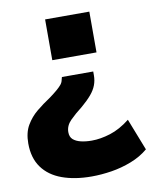

<svg xmlns="http://www.w3.org/2000/svg" viewBox="-80 -569 673 821"><g transform="rotate(-10 257.0 -158.0)"><path d="M252 190Q179 190 124 170Q69 150 39 108.5Q9 67 9 4Q9 -43 27.5 -74.5Q46 -106 74 -129Q102 -152 134 -173Q153 -187 166 -198Q179 -209 187 -218.5Q195 -228 197 -240L200 -251H336V-234Q336 -212 328.5 -192Q321 -172 304.5 -152.5Q288 -133 261 -110Q231 -87 208.5 -64.5Q186 -42 186 -14Q186 7 198.5 18Q211 29 232 34Q253 39 279 39Q317 39 360 25.5Q403 12 446 -22L500 116Q468 143 425.5 159.5Q383 176 338.5 183Q294 190 252 190ZM172 -329V-506H364V-329Z"/></g></svg>

Font: Nunito Sans 7pt SemiCondensed Black
Style: Regular
Weight: 900
Width: 4
Designer: Vernon Adams
Foundry: Vernon Adams
Version: Version 3.101;gftools[0.9.27]